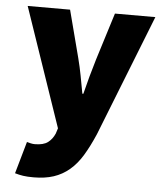

<svg xmlns="http://www.w3.org/2000/svg" viewBox="-51 -544 649 776"><g transform="rotate(5 274.0 -156.0)"><path d="M75 48Q82 50 90.5 52Q99 54 107 54Q142 54 160 40.5Q178 27 188 4L195 -18L30 -500H202L252 -308Q261 -273 267.5 -238.5Q274 -204 281 -166H285Q294 -202 303.5 -237Q313 -272 324 -308L384 -500H548L354 -8Q332 43 309.5 80Q287 117 258.5 141Q230 165 195 176.5Q160 188 114 188Q88 188 71.5 185.5Q55 183 38 178L75 48Z"/></g></svg>

Font: Kilde Sans Black
Style: Regular
Weight: 900
Italic angle: -3°
Designer: Paul D. Hunt
Foundry: Adobe Systems Incorporated
Version: Version 1.050;PS Version 1.000;hotconv 1.0.70;makeotf.lib2.5